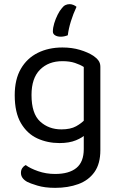

<svg xmlns="http://www.w3.org/2000/svg" viewBox="-20 -704 577 926"><path d="M278 -664Q286 -675 295.5 -679.5Q305 -684 316 -684Q325 -684 334.5 -680Q344 -676 349 -671Q333 -637 322 -601.5Q311 -566 307 -534Q300 -531 291 -529Q282 -527 273 -527Q257 -527 246 -533.5Q235 -540 235 -552Q235 -570 241.5 -591.5Q248 -613 258 -633Q268 -653 278 -664ZM267 -14Q209 -14 160 -36.5Q111 -59 81 -110Q51 -161 51 -245Q51 -321 80.5 -372Q110 -423 162 -449Q214 -475 281 -475Q327 -475 365.5 -463.5Q404 -452 430 -435Q445 -425 454.5 -412.5Q464 -400 464 -382V-73H384V-381Q367 -392 341.5 -400.5Q316 -409 281 -409Q214 -409 173 -368Q132 -327 132 -246Q132 -156 173.5 -118Q215 -80 276 -80Q320 -80 347 -95Q374 -110 390 -128L394 -57Q379 -41 346.5 -27.5Q314 -14 267 -14ZM384 15V-90H464V20Q464 86 435.5 126Q407 166 357.5 184Q308 202 246 202Q196 202 160 191Q124 180 111 173Q81 156 81 130Q81 116 87.5 106.5Q94 97 104 92Q125 108 163.5 121.5Q202 135 246 135Q313 135 348.5 106Q384 77 384 15Z"/></svg>

Font: Baloo Paaji 2
Style: Regular
Weight: 400
Designer: Shuchita Grover, Noopur Datye and Ek Type
Foundry: Ek Type
Version: Version 1.700